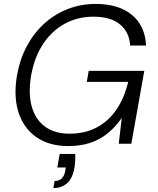

<svg xmlns="http://www.w3.org/2000/svg" viewBox="-20 -732 803 978"><path d="M328 12Q230 12 165 -33.5Q100 -79 74 -160.5Q48 -242 67 -350Q81 -430 116.5 -496.5Q152 -563 204.5 -611Q257 -659 324 -685.5Q391 -712 468 -712Q584 -712 651.5 -656.5Q719 -601 724 -500H643Q639 -568 591.5 -607.5Q544 -647 456 -647Q376 -647 310.5 -611.5Q245 -576 200.5 -509.5Q156 -443 139 -350Q123 -257 141.5 -190Q160 -123 209.5 -87Q259 -51 334 -51Q412 -51 472 -82.5Q532 -114 572.5 -173Q613 -232 633 -315H422L432 -371H715L649 0H585L600 -131Q568 -85 528.5 -53Q489 -21 440 -4.5Q391 12 328 12ZM252 226 258 190Q282 190 295.5 176Q309 162 313 135L315 121H272L284 52H363Q364 70 363 87.5Q362 105 360 119Q350 177 321.5 201.5Q293 226 252 226Z"/></svg>

Font: DM Sans 9pt Light
Style: Italic
Weight: 300
Italic angle: -10°
Version: Version 4.004;gftools[0.9.30]